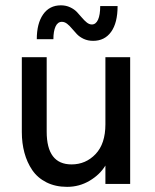

<svg xmlns="http://www.w3.org/2000/svg" viewBox="-20 -708 598 739"><path d="M338.4 -550.8Q318.4 -550.8 302.2 -558.3Q286.1 -565.9 275.9 -576.7Q265.6 -587.4 256.8 -598.1Q248 -608.9 238.3 -616.5Q228.5 -624 218.3 -624Q202.1 -624 193.8 -606Q185.5 -587.9 185.5 -557.1H121.6Q121.6 -617.7 146 -652.6Q170.4 -687.5 214.4 -687.5Q233.9 -687.5 250 -679.9Q266.1 -672.4 276.4 -661.4Q286.6 -650.4 295.7 -639.6Q304.7 -628.9 314.2 -621.3Q323.7 -613.8 333.5 -613.8Q349.1 -613.8 357.4 -632.3Q365.7 -650.9 365.7 -684.6H432.6Q432.6 -620.1 407.7 -585.4Q382.8 -550.8 338.4 -550.8ZM238.3 11.2Q193.4 11.2 158.9 -6.1Q124.5 -23.4 104.2 -53.2Q84 -83 74 -120.1Q64 -157.2 64 -199.7V-487.8H159.7V-201.2Q159.7 -75.2 255.4 -75.2Q310.1 -75.2 347.9 -115Q385.7 -154.8 385.7 -229.5V-487.8H481V0H385.7V-70.8Q364.3 -35.6 324.7 -12.2Q285.2 11.2 238.3 11.2Z"/></svg>

Font: HK Grotesk Medium
Style: Regular
Weight: 500
Designer: Alfredo Marco Pradil and Stefan Peev
Foundry: Hanken Design Co.
Version: Version 1.045;PS 001.045;hotconv 1.0.88;makeotf.lib2.5.64775